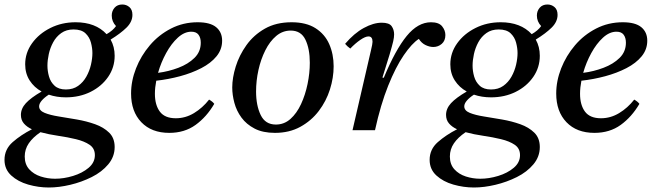

<svg xmlns="http://www.w3.org/2000/svg" viewBox="-49 -579 2908 854"><path d="M168 255Q122 255 76.5 242Q31 229 1 201.5Q-29 174 -29 132Q-29 85 7.5 53Q44 21 93 -4Q71 -14 57.5 -29.5Q44 -45 44 -68Q44 -96 66 -120Q88 -144 136 -172Q103 -190 83 -221Q63 -252 63 -293Q63 -344 93.5 -386.5Q124 -429 175 -454.5Q226 -480 287 -480Q376 -480 425 -427Q453 -443 467 -463Q448 -483 448 -510Q448 -530 460.5 -544.5Q473 -559 495 -559Q513 -559 526.5 -547.5Q540 -536 540 -513Q540 -482 513.5 -456Q487 -430 443 -403Q461 -371 461 -331Q461 -279 432 -237Q403 -195 354 -170.5Q305 -146 244 -146Q203 -146 168 -158Q148 -145 136.5 -131.5Q125 -118 125 -106Q125 -87 149.5 -77Q174 -67 212 -61Q250 -55 293 -47.5Q336 -40 374 -26.5Q412 -13 436.5 11Q461 35 461 75Q461 118 432.5 152Q404 186 359 208.5Q314 231 263.5 243Q213 255 168 255ZM131 9Q97 32 79 58.5Q61 85 61 117Q61 152 81 174Q101 196 132 206Q163 216 196 216Q235 216 276 203.5Q317 191 345 167.5Q373 144 373 111Q373 81 349.5 65Q326 49 288.5 40Q251 31 209.5 25Q168 19 131 9ZM244 -181Q276 -181 298.5 -197Q321 -213 335 -238Q349 -263 355.5 -291Q362 -319 362 -343Q362 -365 355.5 -389.5Q349 -414 331 -431Q313 -448 278 -448Q246 -448 223.5 -432Q201 -416 187.5 -391Q174 -366 168 -338.5Q162 -311 162 -287Q162 -263 169 -238.5Q176 -214 194 -197.5Q212 -181 244 -181Z M939 -398Q939 -359 914 -328.5Q889 -298 846.5 -276Q804 -254 752 -240Q700 -226 646 -220Q640 -189 640 -162Q640 -112 662 -82.5Q684 -53 733 -53Q776 -53 814 -76Q852 -99 881 -136Q897 -127 904 -117Q870 -59 821 -23.5Q772 12 704 12Q625 12 579.5 -35.5Q534 -83 534 -163Q534 -219 556 -275Q578 -331 617.5 -377.5Q657 -424 711.5 -452Q766 -480 830 -480Q886 -480 912.5 -458Q939 -436 939 -398ZM654 -255Q701 -261 744.5 -277.5Q788 -294 816 -321.5Q844 -349 844 -389Q844 -411 834 -424.5Q824 -438 802 -438Q771 -438 742 -411.5Q713 -385 690 -343Q667 -301 654 -255Z M1435 -284Q1435 -233 1418.5 -181Q1402 -129 1369 -85.5Q1336 -42 1287 -15Q1238 12 1174 12Q1120 12 1083.5 -7Q1047 -26 1025 -56Q1003 -86 993.5 -121.5Q984 -157 984 -190Q984 -233 999.5 -283Q1015 -333 1047 -378Q1079 -423 1129 -451.5Q1179 -480 1248 -480Q1313 -480 1354.5 -453.5Q1396 -427 1415.5 -382.5Q1435 -338 1435 -284ZM1329 -300Q1329 -362 1309.5 -402.5Q1290 -443 1244 -443Q1208 -443 1179.5 -419Q1151 -395 1131 -355Q1111 -315 1100.5 -267.5Q1090 -220 1090 -172Q1090 -110 1110.5 -67.5Q1131 -25 1178 -25Q1215 -25 1243 -50Q1271 -75 1290 -116Q1309 -157 1319 -205.5Q1329 -254 1329 -300Z M1619 0H1519L1601 -355Q1608 -384 1608 -393Q1608 -417 1590 -417Q1576 -417 1553.5 -401.5Q1531 -386 1509 -363Q1502 -368 1496.5 -373Q1491 -378 1486 -384Q1526 -431 1569 -454.5Q1612 -478 1649 -478Q1682 -478 1693 -462.5Q1704 -447 1704 -426Q1704 -413 1700 -395.5Q1696 -378 1684 -337L1652 -234L1658 -233Q1710 -358 1760 -419Q1810 -480 1868 -480Q1903 -480 1917.5 -462Q1932 -444 1932 -423Q1932 -398 1916 -384Q1900 -370 1878 -370Q1862 -370 1844 -378.5Q1826 -387 1814 -406Q1783 -386 1747 -333.5Q1711 -281 1677.5 -197.5Q1644 -114 1619 0Z M2059 255Q2013 255 1967.5 242Q1922 229 1892 201.5Q1862 174 1862 132Q1862 85 1898.5 53Q1935 21 1984 -4Q1962 -14 1948.5 -29.5Q1935 -45 1935 -68Q1935 -96 1957 -120Q1979 -144 2027 -172Q1994 -190 1974 -221Q1954 -252 1954 -293Q1954 -344 1984.5 -386.5Q2015 -429 2066 -454.5Q2117 -480 2178 -480Q2267 -480 2316 -427Q2344 -443 2358 -463Q2339 -483 2339 -510Q2339 -530 2351.5 -544.5Q2364 -559 2386 -559Q2404 -559 2417.5 -547.5Q2431 -536 2431 -513Q2431 -482 2404.5 -456Q2378 -430 2334 -403Q2352 -371 2352 -331Q2352 -279 2323 -237Q2294 -195 2245 -170.5Q2196 -146 2135 -146Q2094 -146 2059 -158Q2039 -145 2027.5 -131.5Q2016 -118 2016 -106Q2016 -87 2040.5 -77Q2065 -67 2103 -61Q2141 -55 2184 -47.5Q2227 -40 2265 -26.5Q2303 -13 2327.5 11Q2352 35 2352 75Q2352 118 2323.5 152Q2295 186 2250 208.5Q2205 231 2154.5 243Q2104 255 2059 255ZM2022 9Q1988 32 1970 58.5Q1952 85 1952 117Q1952 152 1972 174Q1992 196 2023 206Q2054 216 2087 216Q2126 216 2167 203.5Q2208 191 2236 167.5Q2264 144 2264 111Q2264 81 2240.5 65Q2217 49 2179.5 40Q2142 31 2100.5 25Q2059 19 2022 9ZM2135 -181Q2167 -181 2189.5 -197Q2212 -213 2226 -238Q2240 -263 2246.5 -291Q2253 -319 2253 -343Q2253 -365 2246.5 -389.5Q2240 -414 2222 -431Q2204 -448 2169 -448Q2137 -448 2114.5 -432Q2092 -416 2078.5 -391Q2065 -366 2059 -338.5Q2053 -311 2053 -287Q2053 -263 2060 -238.5Q2067 -214 2085 -197.5Q2103 -181 2135 -181Z M2830 -398Q2830 -359 2805 -328.5Q2780 -298 2737.5 -276Q2695 -254 2643 -240Q2591 -226 2537 -220Q2531 -189 2531 -162Q2531 -112 2553 -82.5Q2575 -53 2624 -53Q2667 -53 2705 -76Q2743 -99 2772 -136Q2788 -127 2795 -117Q2761 -59 2712 -23.5Q2663 12 2595 12Q2516 12 2470.5 -35.5Q2425 -83 2425 -163Q2425 -219 2447 -275Q2469 -331 2508.5 -377.5Q2548 -424 2602.5 -452Q2657 -480 2721 -480Q2777 -480 2803.5 -458Q2830 -436 2830 -398ZM2545 -255Q2592 -261 2635.5 -277.5Q2679 -294 2707 -321.5Q2735 -349 2735 -389Q2735 -411 2725 -424.5Q2715 -438 2693 -438Q2662 -438 2633 -411.5Q2604 -385 2581 -343Q2558 -301 2545 -255Z"/></svg>

Font: Tiro Gurmukhi
Style: Italic
Weight: 400
Italic angle: -11°
Designer: Gurmukhi: John Hudson & Fiona Ross, assisted by Paul Hanslow. Latin: John Hudson with Paul Hanslow, assisted by Kaja Soj
Foundry: Tiro Typeworks Ltd.
Version: Version 1.52